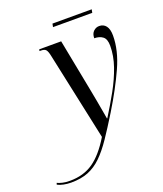

<svg xmlns="http://www.w3.org/2000/svg" viewBox="-300 -751 927 1094"><g transform="rotate(-20 163.5 -204.0)"><path d="M-59 240Q-82 240 -104 235.5Q-126 231 -141 223L-138 213Q-125 219 -107 223.5Q-89 228 -62 228Q21 228 80 187Q139 146 194 55L80 -478Q74 -507 65.5 -516.5Q57 -526 36 -526H27L29 -536H162L225 -211Q230 -187 236 -152.5Q242 -118 248 -85.5Q254 -53 257 -34H259Q300 -99 336 -164Q372 -229 394 -292.5Q416 -356 416 -417Q416 -458 396 -473Q376 -488 345 -488Q345 -515 360 -529.5Q375 -544 395 -544Q421 -544 436 -524.5Q451 -505 451 -466Q451 -377 405.5 -276.5Q360 -176 288 -58Q240 20 202 76Q164 132 126.5 168.5Q89 205 45 222.5Q1 240 -59 240ZM146 -628 150 -648H388L384 -628Z"/></g></svg>

Font: Noto Serif Display Condensed
Style: Italic
Weight: 400
Width: 3
Italic angle: -12°
Designer: Monotype Design Team
Foundry: Monotype Imaging Inc.
Version: Version 2.009